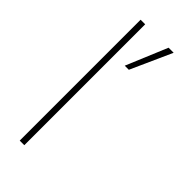

<svg xmlns="http://www.w3.org/2000/svg" viewBox="-238 -785 830 830"><g transform="rotate(45 177.5 -369.5)"><path d="M80 0V-739H108V0ZM251 -739H282L197 -550H172Z"/></g></svg>

Font: Prompt Thin
Style: Regular
Weight: 100
Designer: Katatrad Team
Foundry: CadsonDemak
Version: Version 1.030